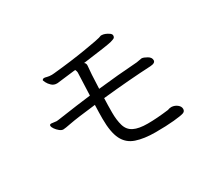

<svg xmlns="http://www.w3.org/2000/svg" viewBox="-121 -889 1242 1111"><g transform="rotate(-30 500.0 -333.5)"><path d="M745 -417Q613 -408 480 -393Q484 -502 489 -543V-547Q489 -559 479 -566Q650 -588 673 -594.5Q696 -601 700.5 -606Q705 -611 705 -620Q705 -629 694 -637Q668 -655 646 -655H642Q634 -653 626 -649.5Q618 -646 519.5 -629.5Q421 -613 299 -601L284 -600Q266 -600 253.5 -603.5Q241 -607 235 -607Q229 -607 225.5 -603.5Q222 -600 222 -598Q222 -596 229 -582Q236 -568 250 -555Q264 -542 283 -542H290Q293 -542 297 -543L414 -557Q420 -545 420 -537.5Q420 -530 418 -485.5Q416 -441 414 -386Q337 -377 185 -355L173 -354L139 -358Q128 -358 128 -349Q128 -340 137 -327Q146 -314 159 -303.5Q172 -293 183.5 -293Q195 -293 238 -301.5Q281 -310 412 -325Q410 -273 410 -233Q410 -143 434 -95Q458 -47 510 -29.5Q562 -12 636.5 -12Q711 -12 761 -17Q811 -22 827 -27.5Q843 -33 843 -49.5Q843 -66 827.5 -78.5Q812 -91 792 -93H786Q776 -93 763 -88Q683 -78 623.5 -78Q564 -78 531 -94.5Q498 -111 487 -148.5Q476 -186 476 -236Q476 -286 478 -332Q661 -351 802 -358Q836 -360 836 -379Q836 -398 815 -410Q794 -422 782 -423H779Z"/></g></svg>

Font: LXGW WenKai TC
Style: Regular
Weight: 400
Designer: LXGW / Fontworks Inc.
Foundry: LXGW / Fontworks Inc.
Version: Version 1.330